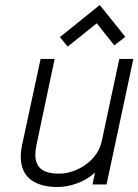

<svg xmlns="http://www.w3.org/2000/svg" viewBox="-20 -736 552 766"><path d="M480 -589 378 -716 219 -588 250 -550 366 -643 436 -555ZM359 -48 349 0H405L512 -501H456L386 -173Q380 -146 365.5 -124Q351 -102 329.5 -85Q308 -68 283 -57.5Q258 -47 231 -44Q190 -41 163 -51Q136 -61 126 -87.5Q116 -114 126 -160L198 -501H142L68 -157Q61 -123 63.5 -96Q66 -69 77 -49Q88 -29 107 -16Q126 -3 151.5 3.5Q177 10 208 10Q234 10 261 3.5Q288 -3 313.5 -16Q339 -29 359 -48Z"/></svg>

Font: Advent Pro
Style: Italic
Weight: 400
Italic angle: -12°
Designer: VivaRado, Andreas Kalpakidis
Foundry: VivaRado, Andreas Kalpakidis
Version: Version 3.000